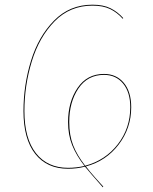

<svg xmlns="http://www.w3.org/2000/svg" viewBox="-20 -710 653 818"><path d="M346 -1Q361 19 385 46Q409 73 420 85L418 88Q359 21 342 0Q308 9 270 9Q180 9 130 -54.5Q80 -118 80 -237Q80 -347 112 -451Q144 -555 210.5 -622.5Q277 -690 374 -690Q420 -690 450.5 -675Q481 -660 505 -633L503 -630Q479 -657 449 -671.5Q419 -686 374 -686Q278 -686 212.5 -619Q147 -552 115.5 -448.5Q84 -345 84 -237Q84 -120 133 -57.5Q182 5 270 5Q305 5 340 -3Q305 -48 287.5 -91.5Q270 -135 270 -190Q270 -276 310.5 -335.5Q351 -395 423 -395Q476 -395 507.5 -357Q539 -319 539 -253Q539 -164 485.5 -94Q432 -24 346 -1ZM535 -253Q535 -317 504.5 -354Q474 -391 423 -391Q353 -391 314 -333Q275 -275 275 -190Q275 -134 291.5 -91.5Q308 -49 343 -4Q429 -27 482 -95.5Q535 -164 535 -253Z"/></svg>

Font: Fira Sans Condensed Four
Style: Italic
Weight: 100
Width: 3
Italic angle: -8°
Designer: bBox Type GmbH & Carrois Corporate GbR & Edenspiekermann AG
Foundry: bBox Type GmbH & Carrois Corporate GbR & Edenspiekermann AG
Version: Version 4.301